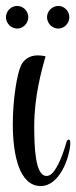

<svg xmlns="http://www.w3.org/2000/svg" viewBox="-25 -620 256 645"><path d="M171 -524C191 -524 208 -542 208 -562C208 -583 191 -600 171 -600C150 -600 133 -583 133 -562C133 -542 150 -524 171 -524ZM33 -524C53 -524 70 -542 70 -562C70 -583 53 -600 33 -600C12 -600 -5 -583 -5 -562C-5 -542 12 -524 33 -524ZM112 5C172 5 207 -82 211 -135V-139C211 -148 209 -151 206 -151C203 -151 199 -147 198 -142C190 -113 180 -86 170 -67C155 -38 143 -29 132 -29H131C93 -29 90 -127 90 -197C90 -297 115 -384 128 -431C119 -433 110 -434 102 -434C71 -434 54 -417 46 -401C33 -375 18 -289 18 -203C18 -99 40 5 112 5Z"/></svg>

Font: Style Script
Style: Regular
Weight: 400
Designer: Robert E. Leuschke
Foundry: Robert E. Leuschke
Version: Version 1.010